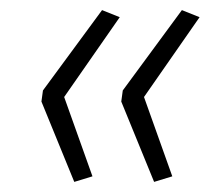

<svg xmlns="http://www.w3.org/2000/svg" viewBox="-20 -455 434 380"><path d="M127 -95 62 -254 65 -276 182 -435 217 -421 107 -263 163 -106ZM285 -95 220 -254 223 -276 340 -435 375 -421 265 -263 321 -106Z"/></svg>

Font: Nunito Sans ExtraLight
Style: Italic
Weight: 200
Italic angle: -9°
Designer: Vernon Adams
Foundry: Vernon Adams
Version: Version 3.006; ttfautohint (v1.8.3)